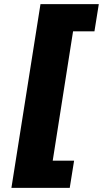

<svg xmlns="http://www.w3.org/2000/svg" viewBox="-20 -725 496 925"><path d="M35 180 175 -705H456L435 -574H332L234 49H337L316 180Z"/></svg>

Font: Nunito Sans 12pt ExtraLight 12pt Black
Style: Italic
Weight: 900
Italic angle: -9°
Version: Version 3.101;gftools[0.9.27]